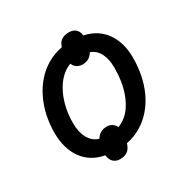

<svg xmlns="http://www.w3.org/2000/svg" viewBox="-147 -719 889 905"><g transform="rotate(-30 297.0 -266.5)"><path d="M255.9 52.7Q231.9 52.7 218.3 38.8Q204.6 24.9 203.1 2Q128.4 -11.7 88.1 -67.6Q47.9 -123.5 47.9 -209.5Q47.9 -254.9 57.1 -299.3Q66.4 -343.8 85.2 -383.8Q104 -423.8 131.8 -456.3Q159.7 -488.8 196.8 -511Q233.9 -533.2 279.8 -542Q287.1 -565.9 303 -576.2Q318.8 -586.4 343.3 -586.4Q365.7 -586.4 379.6 -574Q393.6 -561.5 395 -539.6Q469.2 -523.4 507.6 -468.3Q545.9 -413.1 545.9 -332Q545.9 -284.7 537.1 -239.7Q528.3 -194.8 510.3 -155Q492.2 -115.2 465.1 -83Q438 -50.8 401.6 -28.3Q365.2 -5.9 319.3 3.4Q312 28.8 296.4 40.8Q280.8 52.7 255.9 52.7ZM217.3 -79.6Q228 -96.2 241.9 -104.2Q255.9 -112.3 274.9 -112.3Q293 -112.3 304.9 -103.8Q316.9 -95.2 322.8 -82.5Q345.7 -90.8 365 -106.9Q384.3 -123 399.2 -146.2Q414.1 -169.4 424.8 -198.7Q435.5 -228 440.9 -262.7Q446.3 -297.4 446.3 -335.9Q446.3 -379.4 430.9 -411.4Q415.5 -443.4 382.3 -455.6Q371.6 -438 357.7 -430.2Q343.8 -422.4 324.7 -422.4Q307.6 -422.4 294.4 -430.9Q281.2 -439.5 275.9 -454.6Q254.9 -447.3 235.6 -431.9Q216.3 -416.5 200.2 -394Q184.1 -371.6 172.1 -342.5Q160.2 -313.5 153.3 -279.3Q146.5 -245.1 146.5 -206.1Q146.5 -156.2 164.6 -123.3Q182.6 -90.3 217.3 -79.6Z"/></g></svg>

Font: Open Sans Medium
Style: Italic
Weight: 500
Italic angle: -12°
Designer: Monotype Design Team
Foundry: Monotype Imaging Inc.
Version: Version 3.000